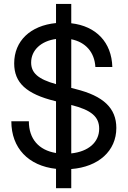

<svg xmlns="http://www.w3.org/2000/svg" viewBox="-20 -856 654 984"><path d="M267.1 108.4H345.2V10.3C484.9 -0.5 576.2 -82.5 576.2 -200.2C576.2 -301.8 509.8 -364.3 368.2 -399.4L345.2 -405.3V-654.8C418.5 -640.1 464.4 -588.9 468.8 -512.7H555.7C552.2 -639.2 472.7 -722.2 345.2 -736.8V-835.9H267.1V-737.8C136.2 -725.1 52.7 -646.5 52.7 -531.2C52.7 -432.1 114.3 -374.5 262.7 -337.9L267.1 -336.9V-71.8C178.2 -86.4 127.9 -144.5 127.9 -234.4H38.1C38.1 -97.2 125.5 -6.3 267.1 9.3ZM139.6 -535.6C139.6 -599.1 190.9 -646 267.1 -656.2V-424.8C175.3 -450.2 139.6 -482.4 139.6 -535.6ZM345.2 -69.8V-317.9C449.2 -292 488.3 -256.8 488.3 -196.3C488.3 -126.5 432.6 -79.1 345.2 -69.8Z"/></svg>

Font: Raveo Display Display
Style: Regular
Weight: 400
Designer: Jakub Foglar, Rasmus Andersson (Inter)
Foundry: Jakubfoglar.com
Version: Version 1.100;Glyphs 3.2.3 (3260)